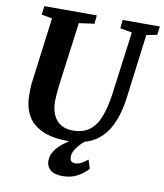

<svg xmlns="http://www.w3.org/2000/svg" viewBox="-101 -825 958 1123"><g transform="rotate(10 378.0 -263.0)"><path d="M687 -680 639 -306Q628 -220 603.8 -159.5Q579.5 -99 542.2 -61.8Q505 -24.5 455.8 -7.2Q406.5 10 345.5 10Q246.5 10 186.8 -18.8Q127 -47.5 100.5 -97.2Q74 -147 73.5 -209Q73.5 -228 73.8 -248.2Q74 -268.5 76.5 -290L127 -680L64 -691.5L70 -743H382L377 -692.5L286 -680L236 -303Q232.5 -274.5 230.5 -249Q228.5 -223.5 228.5 -205.5Q228.5 -162.5 242.5 -128.5Q256.5 -94.5 285.8 -75Q315 -55.5 361 -55.5Q419.5 -55.5 457.8 -83.5Q496 -111.5 518 -167.2Q540 -223 551.5 -306L601 -680L530.5 -692.5L535.5 -743H756.5L750 -692.5ZM346 217.5Q296.5 217.5 273.5 196.2Q250.5 175 250.5 145.5Q250.5 113 267.8 86.2Q285 59.5 311.5 38Q338 16.5 367.5 -0.2Q397 -17 421.5 -30L448 -38L473 -26Q442.5 -6.5 420.8 14.8Q399 36 387.5 56.8Q376 77.5 375.5 96Q375 116.5 384 123.8Q393 131 407 131Q427 131 444 121.2Q461 111.5 481 96L497 147.5Q477.5 172 439 194.8Q400.5 217.5 346 217.5Z"/></g></svg>

Font: Merriweather ExtraBold
Style: Italic
Weight: 800
Italic angle: -7.8°
Version: Version 2.101